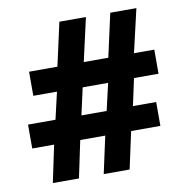

<svg xmlns="http://www.w3.org/2000/svg" viewBox="-79 -771 819 847"><g transform="rotate(-10 331.0 -348.0)"><path d="M90 0 125 -166H27V-273H150L178 -394H72V-502H199L242 -696H361L317 -502H427L470 -696H587L542 -502H633V-394H523L497 -273H601V-166H470L434 0H318L354 -166H242L207 0ZM266 -272H379L407 -393H293Z"/></g></svg>

Font: Chivo Medium Black
Style: Regular
Weight: 900
Version: Version 2.002